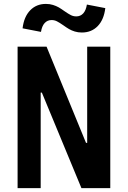

<svg xmlns="http://www.w3.org/2000/svg" viewBox="-20 -971 660 991"><path d="M196 -493.2H190V0H70.8V-730H220.4L424 -233.5H430V-730H549.2V0H400.3ZM312.8 -913.4Q332.9 -899.4 345.8 -892.9Q358.7 -886.4 373.8 -886.4Q395.3 -886.4 409.5 -901.8Q423.6 -917.2 428.5 -947.5L523.5 -929.1Q516.4 -869.5 484.4 -836.3Q452.3 -803.2 402.6 -803.2Q382.6 -803.2 365.9 -808.4Q349.2 -813.6 336.3 -821.1Q323.3 -828.6 306.8 -840.5Q286.6 -854.5 273.8 -861Q261 -867.5 246.3 -867.5Q224.8 -867.5 210.6 -852.1Q196.4 -836.8 191.5 -806.4L96.5 -824.8Q103.6 -884.4 135.6 -917.6Q167.6 -950.8 216.9 -950.8Q236.9 -950.8 253.6 -945.5Q270.2 -940.3 283.2 -932.9Q296.1 -925.4 312.8 -913.4Z"/></svg>

Font: Monaspace Neon Var
Style: Regular
Weight: 400
Designer: Riley Cran and the Lettermatic Team
Version: Version 1.000 (Monaspace Neon Var)